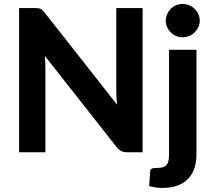

<svg xmlns="http://www.w3.org/2000/svg" viewBox="-20 -766 1070 966"><path d="M155 -725.5Q164.5 -725.5 171.2 -724.8Q178 -724 183.5 -721.2Q189 -718.5 194 -714Q199 -709.5 205 -702L569 -239.5Q567 -258.5 566 -276.5Q565 -294.5 565 -310.5V-725.5H697.5V0H620Q602.5 0 590.5 -5.8Q578.5 -11.5 567 -25.5L205.5 -485Q207 -467.5 207.8 -450.8Q208.5 -434 208.5 -419.5V0H76V-725.5ZM968.5 -515.5V10Q968.5 45 959.5 75.8Q950.5 106.5 930.2 129.5Q910 152.5 877.2 166Q844.5 179.5 796.5 179.5Q778.5 179.5 762.8 177Q747 174.5 730.5 170L735.5 97Q736.5 87 742.8 83Q749 79 767.5 79Q786 79 798 75.8Q810 72.5 817.2 64.5Q824.5 56.5 827.5 43.2Q830.5 30 830.5 10V-515.5ZM985 -662Q985 -644.5 978 -629.5Q971 -614.5 959.2 -603Q947.5 -591.5 931.8 -585Q916 -578.5 898 -578.5Q881 -578.5 865.8 -585Q850.5 -591.5 839 -603Q827.5 -614.5 820.8 -629.5Q814 -644.5 814 -662Q814 -679.5 820.8 -694.8Q827.5 -710 839 -721.5Q850.5 -733 865.8 -739.5Q881 -746 898 -746Q916 -746 931.8 -739.5Q947.5 -733 959.2 -721.5Q971 -710 978 -694.8Q985 -679.5 985 -662Z"/></svg>

Font: Lato Heavy
Style: Regular
Weight: 800
Designer: Lukasz Dziedzic
Foundry: tyPoland Lukasz Dziedzic
Version: Version 2.007; 2014-02-27